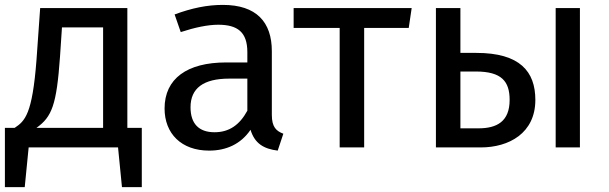

<svg xmlns="http://www.w3.org/2000/svg" viewBox="-20 -602 2487 784"><path d="M500 -80V-569H144L129 -357C112 -135 82 -108 40 -80H0V162H81L97 0H462L478 162H559V-80ZM401 -80H129C192 -125 211 -173 225 -370L233 -490H401Z M1090 -133V-393C1090 -512 1027 -582 890 -582C826 -582 763 -569 693 -543L718 -471C776 -490 829 -501 871 -501C950 -501 990 -471 990 -389V-347H903C744 -347 652 -281 652 -159C652 -57 720 13 834 13C903 13 963 -13 1003 -72C1020 -16 1057 6 1114 13L1137 -56C1108 -67 1090 -83 1090 -133ZM856 -62C792 -62 758 -97 758 -164C758 -242 811 -281 916 -281H990V-150C958 -91 915 -62 856 -62Z M1661 -569H1179V-488H1367V0H1467V-488H1649Z M1925 -386H1860V-569H1760V0H1943C2058 0 2166 -58 2166 -194C2166 -310 2103 -386 1925 -386ZM2249 -569V0H2348V-569ZM1934 -78H1860V-310H1923C2028 -310 2061 -270 2061 -194C2061 -106 2009 -78 1934 -78Z"/></svg>

Font: Glow Sans SC Normal Medium
Style: Regular
Weight: 600
Designer: Ryoko NISHIZUKA (kana, bopomofo & ideographs); Paul D. Hunt (Latin, Greek & Cyrillic); Sandoll Communications, Soo-young
Version: Version 0.93